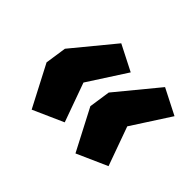

<svg xmlns="http://www.w3.org/2000/svg" viewBox="-100 -641 747 747"><g transform="rotate(45 273.5 -267.5)"><path d="M134 -53 45 -224 58 -312 198 -482 304 -428 202 -270 260 -109ZM375 -53 286 -224 299 -312 439 -482 545 -428 443 -270 501 -109Z"/></g></svg>

Font: Nunito Sans 7pt SemiCondensed Black
Style: Italic
Weight: 900
Width: 4
Italic angle: -9°
Designer: Vernon Adams
Foundry: Vernon Adams
Version: Version 3.101;gftools[0.9.27]